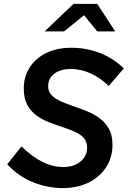

<svg xmlns="http://www.w3.org/2000/svg" viewBox="-20 -955 655 985"><path d="M302 10Q225 10 150 -20Q75 -50 17 -112L90 -204Q144 -151 197.5 -124.5Q251 -98 305 -98Q340 -98 367.5 -110.5Q395 -123 411 -145.5Q427 -168 427 -198Q427 -228 409.5 -247.5Q392 -267 363 -279.5Q334 -292 299.5 -303.5Q265 -315 230 -328.5Q195 -342 166 -363.5Q137 -385 119.5 -418Q102 -451 102 -501Q102 -561 132 -608.5Q162 -656 217 -683Q272 -710 346 -710Q422 -710 491.5 -683.5Q561 -657 615 -604L538 -514Q493 -557 444 -579Q395 -601 343 -601Q289 -601 258 -576.5Q227 -552 227 -513Q227 -485 245 -466.5Q263 -448 292.5 -435Q322 -422 357.5 -410Q393 -398 428 -383.5Q463 -369 492 -347.5Q521 -326 539 -293.5Q557 -261 557 -213Q557 -146 523.5 -95.5Q490 -45 432.5 -17.5Q375 10 302 10ZM209 -794 357 -935H479L571 -794H479L411 -877L309 -794Z"/></svg>

Font: Red Hat Mono SemiBold
Style: Italic
Weight: 600
Italic angle: -12°
Monospace: yes
Designer: Pentagram, MCKL
Foundry: MCKL
Version: Version 1.030